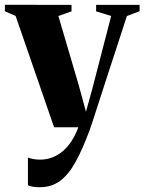

<svg xmlns="http://www.w3.org/2000/svg" viewBox="-32 -533 604 804"><path d="M134.5 251Q118 251 105 248.8Q92 246.5 85 242.5V127Q94 130.5 107.5 133Q121 135.5 135.5 135.5Q163 135.5 187 126.2Q211 117 231.5 99.5Q252 82 268 57Q284 32 296 0H194.5L33.5 -466L-11.5 -486V-513L267.5 -512.5V-485.5L212.5 -466L298.5 -173.5L328 -65L356 -166.5L433.5 -466L370.5 -485.5V-512.5H552.5V-486L499.5 -466Q480.5 -408 459.8 -344.5Q439 -281 419.2 -220.2Q399.5 -159.5 383.2 -109Q367 -58.5 356.2 -25.8Q345.5 7 343 13Q314 91 285 144Q256 197 220.2 224Q184.5 251 134.5 251Z"/></svg>

Font: Merriweather 120pt ExtraBold
Style: Regular
Weight: 800
Version: Version 2.100